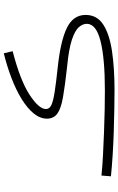

<svg xmlns="http://www.w3.org/2000/svg" viewBox="175 -786 626 1016"><g transform="rotate(-90 488.0 -278.0)"><path d="M519 15Q480 15 422.5 14Q365 13 300 11Q235 9 173 5Q111 1 63 -4L67 -54Q116 -49 176 -46Q236 -43 298.5 -40.5Q361 -38 418 -37Q475 -36 518 -36Q687 -36 778.5 -59Q870 -82 870 -132Q870 -153 852.5 -173.5Q835 -194 786 -210.5Q737 -227 642 -236Q543 -247 482.5 -257.5Q422 -268 395.5 -287Q369 -306 368 -341Q368 -379 396 -413Q424 -447 472 -476.5Q520 -506 582.5 -530Q645 -554 714 -571L725 -524Q570 -484 494.5 -434.5Q419 -385 419 -348Q419 -329 440.5 -319Q462 -309 511 -301.5Q560 -294 644 -285Q782 -270 849.5 -236.5Q917 -203 917 -138Q917 -78 866.5 -45Q816 -12 726.5 1.5Q637 15 519 15Z"/></g></svg>

Font: Noto Sans Arabic SemCond Light
Style: Regular
Weight: 300
Width: 4
Designer: Monotype Design Team, Nadine Chahine, Nizar Qandah and Khaled Hosny
Foundry: Monotype Imaging Inc.
Version: Version 2.012; ttfautohint (v1.8.4.7-5d5b)